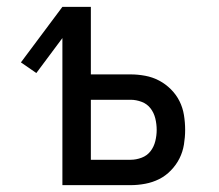

<svg xmlns="http://www.w3.org/2000/svg" viewBox="-20 -540 640 560"><path d="M162 0V-429L86 -327L41 -358L162 -520H245V-323H361Q382 -323 403.5 -319Q425 -315 444 -305Q463 -295 478.5 -279.5Q494 -264 503.5 -245Q513 -226 516.5 -204.5Q520 -183 520 -161Q520 -140 516.5 -118.5Q513 -97 503.5 -78Q494 -59 478.5 -43Q463 -27 444 -17.5Q425 -8 403.5 -4Q382 0 361 0ZM361 -74Q377 -74 393 -80Q409 -86 419 -99Q429 -112 433 -128.5Q437 -145 437 -161Q437 -178 433 -194.5Q429 -211 419 -224Q409 -237 393 -243Q377 -249 361 -249H245V-74Z"/></svg>

Font: R Plex Mono
Style: Regular
Weight: 400
Monospace: yes
Designer: Belleve Invis
Foundry: Belleve Invis
Version: Version 31.8.0